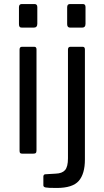

<svg xmlns="http://www.w3.org/2000/svg" viewBox="-20 -762 517 952"><path d="M161 -17Q161 -7 157.5 -3.5Q154 0 143 0H92Q83 0 80 -3Q77 -6 77 -14V-516Q77 -530 89 -530H150Q161 -530 161 -517ZM165 -644Q165 -625 147 -625H89Q80 -625 77 -629.5Q74 -634 74 -642V-726Q74 -742 88 -742H151Q165 -742 165 -727ZM401 29Q401 100 370.5 135Q340 170 261 170Q217 170 206 167.5Q195 165 195 157V113Q195 109 197.5 105.5Q200 102 205 102L256 99Q288 98 302.5 81.5Q317 65 317 23V-516Q317 -530 329 -530H390Q401 -530 401 -517V29ZM404 -644Q404 -625 387 -625H328Q313 -625 313 -642V-726Q313 -742 327 -742H391Q404 -742 404 -727Z"/></svg>

Font: Libre Franklin
Style: Regular
Weight: 400
Designer: Pablo Impallari, Rodrigo Fuenzalida, Nhung Nguyen
Foundry: Impallari Type
Version: Version 3.000